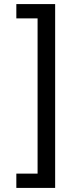

<svg xmlns="http://www.w3.org/2000/svg" viewBox="-20 -820 380 940"><path d="M250 100H60V30H164V-730H60V-800H250Z"/></svg>

Font: Strait
Style: Regular
Weight: 400
Designer: Eduardo Rodriguez Tunni
Foundry: Eduardo Rodriguez Tunni
Version: Version 1.002; ttfautohint (v1.8.4.7-5d5b);gftools[0.9.23]